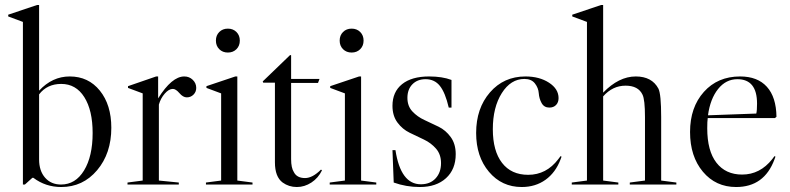

<svg xmlns="http://www.w3.org/2000/svg" viewBox="-20 -741 3174 771"><path d="M226 10Q163 10 114 -27H110L80 0H72V-653L13 -675V-682L129 -721H137V-377Q190 -434 260 -434Q335 -434 381 -377Q427 -320 427 -228Q427 -125 370 -57.5Q313 10 226 10ZM225 0Q283 0 317.5 -56.5Q352 -113 352 -207Q352 -298 318.5 -351Q285 -404 226 -404Q169 -404 137 -362V-101Q137 -55 161 -27.5Q185 0 225 0Z M618 -16 698 -8V0H492V-8L553 -16V-366L494 -388V-395L607 -434H615V-346Q670 -434 720 -434Q740 -434 754 -420.5Q768 -407 768 -388Q768 -372 757 -361Q746 -350 730 -350Q715 -350 700.5 -367Q686 -384 674 -384Q658 -384 641.5 -365Q625 -346 618 -321Z M860.5 -543.5Q847 -557 847 -578Q847 -599 860.5 -612.5Q874 -626 895 -626Q916 -626 929.5 -612.5Q943 -599 943 -578Q943 -557 929.5 -543.5Q916 -530 895 -530Q874 -530 860.5 -543.5ZM933 -16 994 -8V0H807V-8L868 -16V-366L809 -388V-395L925 -434H933Z M1145 -520 1149 -519V-424H1263L1257 -408H1149V-102Q1149 -67 1160 -50Q1172 -26 1205 -26Q1235 -26 1269 -60L1273 -57Q1258 -26 1230.5 -8Q1203 10 1172 10Q1140 10 1115 -8Q1084 -31 1084 -89V-409H1037L1035 -414Z M1357.5 -543.5Q1344 -557 1344 -578Q1344 -599 1357.5 -612.5Q1371 -626 1392 -626Q1413 -626 1426.5 -612.5Q1440 -599 1440 -578Q1440 -557 1426.5 -543.5Q1413 -530 1392 -530Q1371 -530 1357.5 -543.5ZM1430 -16 1491 -8V0H1304V-8L1365 -16V-366L1306 -388V-395L1422 -434H1430Z M1703 -434Q1756 -434 1793 -420V-309H1782Q1768 -369 1746.5 -396Q1725 -423 1689 -423Q1656 -423 1636 -402.5Q1616 -382 1616 -348Q1616 -315 1636 -293.5Q1656 -272 1684.5 -259Q1713 -246 1741.5 -232Q1770 -218 1790 -190.5Q1810 -163 1810 -122Q1810 -61 1771 -25.5Q1732 10 1666 10Q1611 10 1561 -8L1556 -138H1568Q1589 -1 1670 -1Q1707 -1 1729 -24.5Q1751 -48 1751 -86Q1751 -121 1731 -144Q1711 -167 1682.5 -180.5Q1654 -194 1625 -208Q1596 -222 1576 -249Q1556 -276 1556 -316Q1556 -372 1594.5 -403Q1633 -434 1703 -434Z M2090 -434Q2146 -434 2184.5 -409Q2223 -384 2223 -347Q2223 -330 2213 -319.5Q2203 -309 2186 -309Q2165 -309 2155 -327Q2145 -345 2143.5 -366.5Q2142 -388 2128 -406Q2114 -424 2086 -424Q2031 -424 1995 -367Q1959 -310 1959 -222Q1959 -135 1996 -87Q2033 -39 2101 -39Q2174 -39 2222 -102L2231 -114L2235 -112L2231 -101Q2211 -48 2170.5 -19Q2130 10 2075 10Q1995 10 1943.5 -51Q1892 -112 1892 -207Q1892 -306 1947.5 -370Q2003 -434 2090 -434Z M2402 -16 2463 -8V0H2276V-8L2337 -16V-653L2278 -675V-682L2394 -721H2402V-369Q2465 -434 2533 -434Q2598 -434 2624 -385Q2635 -363 2635 -271V-16L2696 -8V0H2509V-8L2570 -16V-271Q2570 -341 2560 -361Q2543 -397 2492 -397Q2440 -397 2402 -354Z M3098 -272 3092 -267H2822Q2820 -254 2820 -226Q2820 -135 2857 -87.5Q2894 -40 2960 -40Q3032 -40 3081 -102L3090 -114L3094 -112L3090 -101Q3049 10 2936 10Q2854 10 2802.5 -51.5Q2751 -113 2751 -211Q2751 -310 2806.5 -372Q2862 -434 2952 -434Q3022 -434 3059.5 -392.5Q3097 -351 3098 -272ZM2941 -423Q2895 -423 2863.5 -383.5Q2832 -344 2823 -278L3017 -285Q3020 -297 3020 -325Q3020 -423 2941 -423Z"/></svg>

Font: Libre Caslon Display
Style: Regular
Weight: 400
Designer: Pablo Impallari, Rodrigo Fuenzalida
Foundry: Pablo Impallari, Rodrigo Fuenzalida
Version: Version 1.002